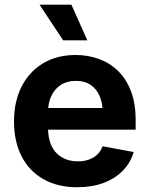

<svg xmlns="http://www.w3.org/2000/svg" viewBox="-20 -787 636 818"><path d="M309.3 10.7Q225.7 10.7 165.2 -23.6Q104.6 -57.8 72.2 -120.8Q39.7 -183.8 39.7 -270.1Q39.7 -354.4 72 -418Q104.2 -481.5 163.2 -517.1Q222.2 -552.7 301.9 -552.7Q355.4 -552.7 401.9 -535.7Q448.3 -518.7 483.4 -484.3Q518.5 -449.9 538.2 -398Q557.9 -346 557.9 -275.8V-234.7H99.8V-326.9H486.6L418.1 -302.2Q418.1 -344.8 405.1 -376.3Q392.1 -407.7 366.5 -425.1Q341 -442.4 303 -442.4Q265 -442.4 238.5 -424.9Q212.1 -407.3 198.3 -377.2Q184.5 -347.1 184.5 -308.7V-243.8Q184.5 -196.4 200.3 -164.2Q216.2 -132 244.9 -115.8Q273.7 -99.6 311.6 -99.6Q337.2 -99.6 358.2 -106.9Q379.2 -114.2 394.3 -128.5Q409.3 -142.9 417.2 -163.8L549.6 -139.3Q536.4 -94.1 503.8 -60.4Q471.1 -26.6 422 -8Q372.8 10.7 309.3 10.7ZM249.2 -615.1 148.4 -767.1H284.2L352.1 -615.1Z"/></svg>

Font: Adwaita Sans
Style: Regular
Weight: 400
Designer: Rasmus Andersson
Foundry: rsms
Version: Version 4.001;git-9221beed3